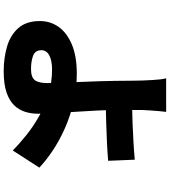

<svg xmlns="http://www.w3.org/2000/svg" viewBox="40 -891 920 1040"><g transform="rotate(90 500.0 -371.0)"><path d="M586 -811Q584 -795 582 -773.5Q580 -752 578.5 -729Q577 -706 576 -684Q575 -647 575.5 -609Q576 -571 576 -533Q576 -491 579 -433Q582 -375 586 -313.5Q590 -252 593 -199.5Q596 -147 596 -116Q596 -81 586 -48Q576 -15 551 11.5Q526 38 481 53.5Q436 69 366 69Q293 69 231 50.5Q169 32 131.5 -11Q94 -54 94 -127Q94 -184 126 -229Q158 -274 221.5 -300.5Q285 -327 379 -327Q460 -327 535.5 -309Q611 -291 677 -261.5Q743 -232 796.5 -196Q850 -160 888 -124L795 20Q758 -17 711 -54.5Q664 -92 608 -123.5Q552 -155 488.5 -174Q425 -193 356 -193Q308 -193 280 -178Q252 -163 252 -135Q252 -101 282.5 -90Q313 -79 354 -79Q398 -79 414 -99.5Q430 -120 430 -169Q430 -194 428 -240.5Q426 -287 424 -342Q422 -397 420 -448Q418 -499 418 -533Q418 -564 417.5 -590Q417 -616 417 -639.5Q417 -663 416 -684Q415 -713 413.5 -736.5Q412 -760 410 -778.5Q408 -797 404 -811ZM495 -626Q515 -626 556 -626.5Q597 -627 647.5 -629Q698 -631 750 -634Q802 -637 845 -641L851 -497Q808 -493 755 -490.5Q702 -488 651 -486.5Q600 -485 558.5 -484Q517 -483 496 -483Z"/></g></svg>

Font: Noto Sans SC Black
Style: Regular
Weight: 900
Designer: Ryoko NISHIZUKA  (kana, bopomofo & ideographs); Paul D. Hunt (Latin, Greek & Cyrillic); Sandoll Communications , Soo-you
Foundry: Adobe
Version: Version 2.004-H2;hotconv 1.0.118;makeotfexe 2.5.65603